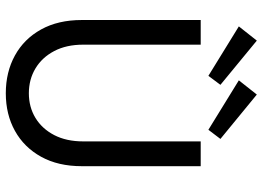

<svg xmlns="http://www.w3.org/2000/svg" viewBox="-142 -752 906 662"><g transform="rotate(90 311.0 -421.0)"><path d="M467.5 -660H553V-250Q553 -168.5 520.5 -109.8Q488 -51 431.2 -19.5Q374.5 12 301.5 12Q228.5 12 171.2 -19.5Q114 -51 81.5 -109.8Q49 -168.5 49 -250V-660H134V-254.5Q134 -197 156 -155Q178 -113 216 -90.2Q254 -67.5 301.5 -67.5Q349 -67.5 386.5 -90.2Q424 -113 445.8 -155Q467.5 -197 467.5 -254.5ZM427.5 -686.5 257 -791.5 306 -853.5 459 -728ZM241.5 -686.5 71 -791.5 120 -853.5 272.5 -728Z"/></g></svg>

Font: League Spartan Thin
Style: Regular
Weight: 400
Version: Version 2.002